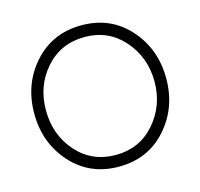

<svg xmlns="http://www.w3.org/2000/svg" viewBox="-105 -825 991 950"><g transform="rotate(-15 390.5 -350.0)"><path d="M391 -712Q243 -712 148 -607Q53 -501 53 -350Q53 -199 148 -93Q243 12 391 12Q540 12 634 -93Q729 -199 729 -350Q729 -501 634 -607Q540 -712 391 -712ZM391 -652Q512 -652 590 -564Q669 -474 669 -350Q669 -226 590 -136Q512 -48 391 -48Q269 -48 191 -136Q113 -225 113 -350Q113 -476 191 -564Q269 -652 391 -652Z"/></g></svg>

Font: Unageo Variable
Style: Regular
Weight: 300
Designer: Richard Sepsi
Foundry: Richard Sepsi
Version: Version 2.200